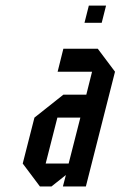

<svg xmlns="http://www.w3.org/2000/svg" viewBox="-20 -677 438 697"><path d="M145.8 -83.3H229.2L271.7 -250H188.3ZM125 0 62.5 -83.3 105 -250 210 -333.3H293.3L314.2 -416.7H189.2L210 -500H335L397.5 -416.7L291.7 0H208.3L219.2 -41.7L166.7 0ZM349.2 -594.2H286.7L302.5 -656.7H365Z"/></svg>

Font: Yulong
Style: Italic
Weight: 400
Italic angle: -14.25°
Designer: GGBotNet
Foundry: f0n7.com
Version: 1.00